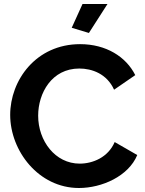

<svg xmlns="http://www.w3.org/2000/svg" viewBox="-20 -935 726 961"><path d="M425 -770 518 -915H393L339 -796ZM381 -714C160 -714 31 -533 31 -360C31 -180 173 6 375 6C490 6 623 -53 667 -159L554 -224C521 -147 444 -116 379 -116C256 -116 171 -230 171 -356C171 -469 239 -592 377 -592C440 -592 515 -566 551 -486L657 -559C611 -651 511 -714 381 -714Z"/></svg>

Font: FIGSv2-sans-serif
Style: Bold
Weight: 700
Designer: Matt McInerney, Pablo Impallari, Rodrigo Fuenzalida,Mirko Velimirovic
Foundry: Matt McInerney, Pablo Impallari, Rodrigo Fuenzalida
Version: Version 4.021;hotconv 1.0.109;makeotfexe 2.5.65596